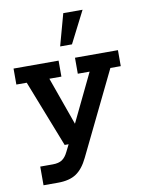

<svg xmlns="http://www.w3.org/2000/svg" viewBox="-88 -678 684 911"><g transform="rotate(-10 254.5 -223.0)"><path d="M117 171H47V81H107Q136 81 152.5 70Q169 59 181 34L214 -32L244 0H179L53 -322H3V-399H220V-322H162L249 -78L235 -71L356 -322H299V-399H506V-322H456L262 77Q238 127 205 149Q172 171 117 171ZM239 -464 281 -617H374L296 -464Z"/></g></svg>

Font: Rokkitt SemiBold SemiBold
Style: Regular
Weight: 600
Version: Version 3.103